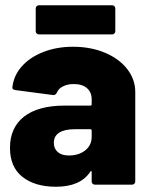

<svg xmlns="http://www.w3.org/2000/svg" viewBox="-20 -703 574 731"><path d="M258 -525Q325 -525 379 -502.5Q433 -480 464 -440.5Q495 -401 495 -353V-12Q495 -7 491.5 -3.5Q488 0 483 0H341Q336 0 332.5 -3.5Q329 -7 329 -12V-47Q329 -51 328 -51.5Q327 -52 327 -52Q325 -52 323 -48Q285 8 193 8Q113 8 65.5 -29.5Q18 -67 18 -140Q18 -217 71.5 -259Q125 -301 227 -301H324Q329 -301 329 -306V-325Q329 -352 311 -367.5Q293 -383 261 -383Q237 -383 219.5 -374Q202 -365 197 -351Q192 -341 184 -341Q184 -341 183 -341L39 -360Q27 -362 27 -369Q31 -413 61.5 -448.5Q92 -484 143.5 -504.5Q195 -525 258 -525ZM242 -111Q280 -111 304.5 -130.5Q329 -150 329 -182V-206Q329 -211 324 -211H264Q226 -211 205.5 -198Q185 -185 185 -159Q185 -137 200 -124Q215 -111 242 -111ZM128 -572Q123 -572 119.5 -575.5Q116 -579 116 -584V-671Q116 -676 119.5 -679.5Q123 -683 128 -683H407Q412 -683 415.5 -679.5Q419 -676 419 -671V-584Q419 -579 415.5 -575.5Q412 -572 407 -572Z"/></svg>

Font: LinhAnh ExtBd
Style: Regular
Weight: 800
Designer: Jeremy Tribby
Foundry: Tribby Type
Version: Version 1.408